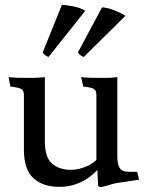

<svg xmlns="http://www.w3.org/2000/svg" viewBox="-20 -746 598 779"><path d="M375 -56Q369 -50 357 -39Q345 -28 326 -16.5Q307 -5 281 3.5Q255 12 220 12Q154 12 115.5 -23Q77 -58 77 -139V-361Q77 -378 67 -384.5Q57 -391 22 -395L15 -433Q35 -431 49 -430.5Q63 -430 92 -430Q106 -430 115 -430Q124 -430 131 -430.5Q138 -431 145 -431.5Q152 -432 162 -433V-173Q162 -108 191 -82.5Q220 -57 268 -57Q296 -57 325 -68.5Q354 -80 371 -97V-361Q371 -378 362 -384.5Q353 -391 318 -395L309 -433Q328 -431 345 -430.5Q362 -430 391 -430Q405 -430 413.5 -430Q422 -430 428.5 -430.5Q435 -431 441 -431.5Q447 -432 456 -433V-112Q456 -79 466 -64Q476 -49 501 -49H537L544 -17Q527 -14 501.5 -10.5Q476 -7 458 -4Q439 -1 424.5 4Q410 9 391 13Q378 13 378 6ZM231 -726Q250 -726 278.5 -720Q307 -714 323 -704Q325 -702 325 -701L177 -515Q166 -518 155 -530Q154 -531 154 -535ZM394 -716Q403 -716 416 -713Q429 -710 441.5 -705Q454 -700 466 -694.5Q478 -689 486 -684Q488 -682 488 -681L320 -515Q309 -518 298 -530Q297 -531 297 -535Z"/></svg>

Font: Lusitana
Style: Regular
Weight: 400
Designer: Ana Paula Megda
Foundry: Ana Paula Megda
Version: Version 1.000; ttfautohint (v1.1) -l 8 -r 50 -G 200 -x 14 -D